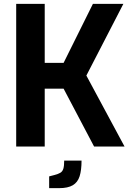

<svg xmlns="http://www.w3.org/2000/svg" viewBox="-20 -760 685 996"><path d="M64 0V-740H212V-434H310L462 -740H620L428 -368L626 0H468L310 -300H212V0ZM235 216V155L262 148Q281 143 292.5 136.5Q304 130 308.5 115.5Q313 101 313 73H403Q403 123 393 154.5Q383 186 357.5 201Q332 216 287 216Z"/></svg>

Font: Exo Thin
Style: Bold
Weight: 700
Version: Version 2.000